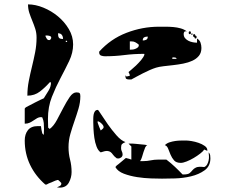

<svg xmlns="http://www.w3.org/2000/svg" viewBox="-20 -796 1040 877"><path d="M207 -207Q225 -220 240 -248Q255 -276 269.5 -304Q284 -332 298.5 -353Q313 -374 329 -374Q340 -374 343.5 -370.5Q347 -367 347 -357Q347 -328 338.5 -299.5Q330 -271 320 -242.5Q310 -214 301.5 -184.5Q293 -155 293 -124Q293 -94 300 -67Q307 -40 307 -10Q307 15 294.5 38Q282 61 253 61L240 60Q245 58 252.5 54Q260 50 260 43V40Q259 38 253.5 33Q248 28 247 27Q246 26 244 26Q241 26 240 27Q239 27 234.5 28.5Q230 30 225 32.5Q220 35 215 37Q210 39 207 40Q206 40 200 43Q194 46 193 47H187Q142 8 117.5 -43Q93 -94 93 -154Q93 -183 107.5 -201.5Q122 -220 153 -220H167Q167 -216 169.5 -203Q172 -190 173 -187Q174 -186 176.5 -183Q179 -180 180 -180L181 -207Q181 -222 180 -234Q179 -246 173 -260Q171 -261 167 -261Q158 -261 150 -256.5Q142 -252 133.5 -246Q125 -240 115.5 -235.5Q106 -231 93 -231V-300Q93 -301 95.5 -303.5Q98 -306 100 -307Q104 -309 115.5 -315Q127 -321 139.5 -327.5Q152 -334 163.5 -339.5Q175 -345 180 -347Q190 -363 201.5 -381.5Q213 -400 213 -420H207Q187 -397 162.5 -378Q138 -359 105 -359Q105 -393 111.5 -426Q118 -459 126 -491.5Q134 -524 140.5 -557Q147 -590 147 -624Q147 -646 141 -664.5Q135 -683 127.5 -701Q120 -719 114 -737Q108 -755 108 -776Q142 -776 178.5 -761Q215 -746 245 -721Q275 -696 294.5 -663Q314 -630 314 -593Q314 -555 296 -517.5Q278 -480 256.5 -439.5Q235 -399 217 -353.5Q199 -308 199 -253L200 -213ZM880 -620Q892 -613 896 -601Q900 -589 900 -577Q900 -555 888.5 -541Q877 -527 858.5 -518.5Q840 -510 817 -505.5Q794 -501 771 -498.5Q748 -496 727 -493.5Q706 -491 693 -487Q680 -483 664 -476Q648 -469 632.5 -461Q617 -453 603 -445.5Q589 -438 580 -433H570Q562 -433 557.5 -435.5Q553 -438 553 -447V-453Q556 -445 561 -447Q566 -449 572 -449Q572 -453 573 -453Q573 -455 570.5 -460Q568 -465 567 -467Q568 -468 578.5 -476.5Q589 -485 601 -496.5Q613 -508 624.5 -521.5Q636 -535 640 -547Q639 -547 639 -548V-550Q591 -550 548 -544.5Q505 -539 459 -539Q451 -539 442 -542Q433 -545 433 -557V-560Q485 -618 557.5 -646Q630 -674 706 -674Q720 -674 737 -674Q754 -674 771.5 -672.5Q789 -671 805 -666.5Q821 -662 833 -653Q824 -654 821.5 -650Q819 -646 819 -641Q819 -629 825.5 -621.5Q832 -614 841 -609.5Q850 -605 860.5 -603Q871 -601 880 -601ZM847 -640Q842 -640 842 -646.5Q842 -653 847 -653Q852 -653 852 -646.5Q852 -640 847 -640ZM268 -618Q268 -629 262.5 -636.5Q257 -644 245 -644Q245 -630 249 -624Q253 -618 268 -618ZM860 -640Q859 -637 856.5 -637Q854 -637 853 -640Q853 -643 857 -643Q861 -643 860 -640ZM873 -633Q878 -633 878 -626.5Q878 -620 873 -620Q868 -620 868 -627H867Q862 -627 862 -633.5Q862 -640 867 -640Q872 -640 872 -633ZM207 -613Q212 -616 213 -620Q214 -621 214 -624Q214 -630 206.5 -632Q199 -634 193 -634Q189 -634 187 -633Q188 -629 192.5 -621Q197 -613 203 -613ZM655 -629Q645 -629 638.5 -625.5Q632 -622 632 -611Q641 -611 648 -614.5Q655 -618 655 -629ZM287 -607Q287 -610 283 -610Q279 -610 280 -607Q281 -604 283.5 -604Q286 -604 287 -607ZM573 -569Q577 -569 584 -569.5Q591 -570 597.5 -572.5Q604 -575 609 -579Q614 -583 614 -590Q614 -592 613 -593Q604 -600 597 -603.5Q590 -607 580 -607H573ZM787 -527Q785 -532 781.5 -533Q778 -534 773 -534Q769 -534 767 -533V-527ZM553 -147Q541 -142 537 -137.5Q533 -133 533 -120Q533 -111 536.5 -104.5Q540 -98 540 -90Q540 -82 533.5 -77Q527 -72 520 -72L513 -73Q501 -82 496 -89.5Q491 -97 485 -101.5Q479 -106 469.5 -106.5Q460 -107 440 -100Q428 -108 421 -126.5Q414 -145 411 -166Q408 -187 407 -207Q406 -227 406 -237Q406 -244 406 -253.5Q406 -263 407.5 -272Q409 -281 413.5 -287.5Q418 -294 427 -294Q429 -294 442 -273.5Q455 -253 473 -227.5Q491 -202 512 -178Q533 -154 553 -147ZM453 -213Q455 -221 444 -231.5Q433 -242 426 -242Q426 -241 426 -237.5Q426 -234 427 -233Q428 -229 433 -216.5Q438 -204 440 -200Q442 -201 447.5 -206Q453 -211 453 -213ZM913 -113Q908 -105 894.5 -94.5Q881 -84 865 -74.5Q849 -65 832.5 -58.5Q816 -52 806 -52Q785 -52 775 -63.5Q765 -75 759 -89.5Q753 -104 748 -117Q743 -130 733 -133Q742 -142 754.5 -146Q767 -150 780.5 -152Q794 -154 807.5 -154Q821 -154 833 -154Q840 -154 855.5 -151.5Q871 -149 887 -143.5Q903 -138 915 -129.5Q927 -121 927 -110V-107ZM740 -67Q761 -51 779 -34Q797 -17 813 0Q814 1 817 1Q839 1 846.5 -5.5Q854 -12 859.5 -19Q865 -26 875.5 -31Q886 -36 913 -33Q922 -37 926.5 -45.5Q931 -54 933 -63.5Q935 -73 934.5 -82.5Q934 -92 933 -100Q939 -94 940 -87Q941 -80 941 -73Q941 -37 914.5 -18Q888 1 852 9.5Q816 18 778.5 19Q741 20 720 20Q702 20 670.5 19Q639 18 606.5 13Q574 8 546 -2.5Q518 -13 507 -33L513 -40Q516 -42 521.5 -46.5Q527 -51 533.5 -56.5Q540 -62 545.5 -66.5Q551 -71 553 -73Q554 -74 557 -74Q559 -74 560 -73Q562 -73 570 -70.5Q578 -68 580 -67V-127L567 -140H587Q590 -140 599.5 -139Q609 -138 620 -137Q631 -136 640.5 -135Q650 -134 653 -133Q647 -131 643 -122Q639 -113 635.5 -101.5Q632 -90 628.5 -78.5Q625 -67 620 -60H633Q652 -60 668 -63.5Q684 -67 703 -67Z"/></svg>

Font: Genkaimincho
Style: Regular
Weight: 800
Designer: Dr. Ken Lunde (project architect, glyph set definition & overall production); Masataka HATTORI \u670D \u90E8 \u6B63 \u8C
Foundry: Adobe Systems Incorporated
Version: Version 1.00